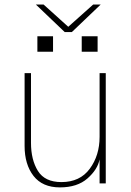

<svg xmlns="http://www.w3.org/2000/svg" viewBox="-20 -812 582 850"><path d="M88.9 -166V-488.3H117.2V-179.7Q117.2 -104.5 147.9 -55.2Q178.7 -5.9 252 -5.9Q334 -5.9 377.4 -64.9Q420.9 -124 420.9 -206.1V-488.3H448.2V0H420.9V-106.4Q412.1 -61.5 367.2 -22Q322.3 17.6 245.1 17.6Q168 17.6 128.4 -33.2Q88.9 -84 88.9 -166ZM138.7 -792H172.9L282.2 -693.4L392.6 -792H425.8L297.9 -669.9H266.6ZM145.5 -583V-651.4H214.8V-583ZM341.8 -583V-651.4H412.1V-583Z"/></svg>

Font: Gothic A1 Thin
Style: Regular
Weight: 250
Designer: HanYang I&C Co.,Ltd.
Foundry: HanYang I&C Co.,Ltd.
Version: Version 2.50